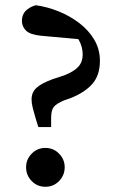

<svg xmlns="http://www.w3.org/2000/svg" viewBox="-20 -703 462 736"><path d="M154 13Q123 13 101.5 -9Q80 -31 80 -62Q80 -92 101.5 -114Q123 -136 154 -136Q185 -136 206.5 -114Q228 -92 228 -62Q228 -31 206.5 -9Q185 13 154 13ZM363 -470Q363 -415 334.5 -382Q306 -349 251 -327L225 -318Q197 -306 186.5 -293.5Q176 -281 176 -251V-216H127L117 -248Q110 -272 105.5 -289.5Q101 -307 101 -322Q101 -349 120 -366.5Q139 -384 183 -400L226 -414Q264 -429 280.5 -447.5Q297 -466 297 -494Q297 -524 281.5 -551Q266 -578 242 -604L313 -550L137 -566Q96 -570 80 -585.5Q64 -601 64 -623Q64 -647 78.5 -661.5Q93 -676 117 -683Q161 -677 204.5 -659.5Q248 -642 284 -614.5Q320 -587 341.5 -550.5Q363 -514 363 -470Z"/></svg>

Font: Source Serif 4 Medium
Style: Regular
Weight: 500
Designer: Frank Grießhammer
Foundry: Adobe Systems Incorporated
Version: Version 4.004;hotconv 1.0.116;makeotfexe 2.5.65601